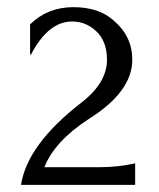

<svg xmlns="http://www.w3.org/2000/svg" viewBox="-20 -516 445 536"><path d="M260 -49.3Q309.3 -49.3 357.3 -60V0H38.7Q56 -112 205.3 -228Q278.7 -284 278.7 -349.3Q278.7 -394.7 254.7 -422.7Q224 -456 181.3 -456Q114.7 -456 66.7 -364H64V-448Q113.3 -496 184.7 -496Q256 -496 297.3 -458.7Q349.3 -414.7 349.3 -349.3Q349.3 -260 228 -184Q132 -121.3 104 -49.3Z"/></svg>

Font: Tenali Ramakrishna
Style: Regular
Weight: 400
Designer: Appaji Ambarisha Darbha
Foundry: Andhrapradesh Society for Knowledge Networks
Version: Version 1.0.5; ttfautohint (v1.2.25-373a) -l 7 -r 28 -G 50 -